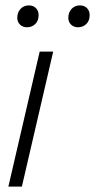

<svg xmlns="http://www.w3.org/2000/svg" viewBox="-20 -691 352 711"><path d="M177 -500 61 0H11L127 -500ZM269 -590Q253 -590 243 -600Q233 -610 233 -625Q233 -645 245 -658Q257 -671 276 -671Q292 -671 302 -661Q312 -651 312 -635Q312 -614 299.5 -602Q287 -590 269 -590ZM80 -590Q64 -590 54 -600Q44 -610 44 -625Q44 -645 56 -658Q68 -671 87 -671Q103 -671 113 -661Q123 -651 123 -635Q123 -614 110.5 -602Q98 -590 80 -590Z"/></svg>

Font: Prodigy Sans Light
Style: Italic
Weight: 300
Italic angle: -13°
Designer: Wei Huang
Foundry: Wei Huang
Version: Version 1.003; ttfautohint (v1.8.3)